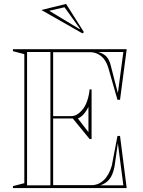

<svg xmlns="http://www.w3.org/2000/svg" viewBox="-20 -959 727 979"><path d="M46 0V-10L104 -25V-683L46 -698V-708H626L592 -450H579L532 -614Q520 -654 495 -673.5Q470 -693 440 -693H251V-367H343Q359 -367 372.5 -375Q386 -383 397 -396Q414 -414 424 -443Q434 -472 437 -503H447V-250H437L351 -355H251V-15H448Q482 -15 509 -40.5Q536 -66 550 -114L579 -266H592L626 0ZM118 -14H237V-694H118ZM377 -355 431 -285V-414Q423 -398 414.5 -386.5Q406 -375 397.5 -367.5Q389 -360 377 -355ZM491 -14H609L581 -229L564 -110Q556 -69 539 -46.5Q522 -24 491 -14ZM581 -484 609 -694H480Q509 -686 524 -669Q539 -652 546 -620ZM400 -789 191 -908 317 -939 408 -795ZM388 -812 309 -922 231 -904 385 -811Z"/></svg>

Font: Kalnia Glaze Thin Medium
Style: Regular
Weight: 500
Version: Version 1.110